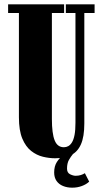

<svg xmlns="http://www.w3.org/2000/svg" viewBox="-20 -720 474 888"><path d="M234.5 12Q208 12 178.8 5Q149.5 -2 124.2 -21.8Q99 -41.5 83.2 -79Q67.5 -116.5 67.5 -177.5V-660H17.5V-700H276.5V-660H220V-170Q220 -102.5 232.8 -70.8Q245.5 -39 275.5 -39Q286 -39 295.5 -44Q305 -49 312.8 -61.5Q320.5 -74 324.8 -96Q329 -118 329 -152V-660H284.5V-700H417.5V-660H370V-149Q370 -87.5 354.2 -52.2Q338.5 -17 308.2 -2.5Q278 12 234.5 12ZM314 148Q290.5 148 271.5 140.2Q252.5 132.5 241.5 116.8Q230.5 101 230.5 77.5Q230.5 48.5 243.2 29Q256 9.5 272.8 -3Q289.5 -15.5 302 -22.5L318.5 -9Q307 5 298.5 20.2Q290 35.5 290 60Q290 79 304.2 86Q318.5 93 330 93Q343 93 354 89.5Q365 86 372.5 81L392.5 120Q379.5 132.5 358.8 140.2Q338 148 314 148Z"/></svg>

Font: Imbue Thin 10pt Black
Style: Regular
Weight: 900
Version: Version 1.102